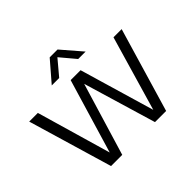

<svg xmlns="http://www.w3.org/2000/svg" viewBox="-176 -1040 1279 1279"><g transform="rotate(-45 464.0 -400.5)"><path d="M204.5 0 28.5 -595H110L272 -36H252L419 -595H512.5L677 -36H659.5L822.5 -595H899.5L723.5 0H618.5L455 -548H475.5L310 0ZM305 -659 427.5 -801H501.5L624 -659H554L456 -775.5H473L375 -659Z"/></g></svg>

Font: Encode Sans SC
Style: Regular
Weight: 400
Version: Version 3.002